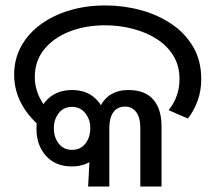

<svg xmlns="http://www.w3.org/2000/svg" viewBox="-20 -686 792 706"><path d="M152 -201Q91 -247 61.5 -299.5Q32 -352 32 -411Q32 -469 58 -516Q84 -563 130 -596.5Q176 -630 236.5 -648Q297 -666 367 -666Q434 -666 497 -649Q560 -632 610.5 -598Q661 -564 690.5 -513.5Q720 -463 720 -395Q720 -353 707 -316.5Q694 -280 671 -250L600 -281Q619 -304 629.5 -333Q640 -362 640 -395Q640 -445 617 -482Q594 -519 555 -543.5Q516 -568 467 -580.5Q418 -593 367 -593Q294 -593 235.5 -570Q177 -547 142.5 -504.5Q108 -462 108 -403Q108 -363 126 -326.5Q144 -290 178 -258L152 -201ZM244 -74Q184 -74 149 -113Q114 -152 114 -213Q114 -276 149.5 -315.5Q185 -355 245 -355Q304 -355 338.5 -316Q373 -277 373 -215Q373 -153 338 -113.5Q303 -74 244 -74ZM245 -135Q276 -135 294 -158Q312 -181 312 -215Q312 -247 293.5 -270Q275 -293 245 -293Q214 -293 196 -270Q178 -247 178 -214Q178 -181 196 -158Q214 -135 245 -135ZM312 -148 335 -222Q335 -264 348.5 -293.5Q362 -323 388.5 -339Q415 -355 452 -355Q483 -355 506 -346Q529 -337 544 -319.5Q559 -302 566.5 -277.5Q574 -253 574 -222V0H496V-216Q496 -253 481 -273.5Q466 -294 440 -294Q412 -294 397 -273.5Q382 -253 382 -216V0H304Z"/></svg>

Font: hexuoriya05
Style: Book
Weight: 400
Designer: Jelle Bosma - Monotype Design Team
Foundry: Monotype Imaging Inc.
Version: Version 2.003